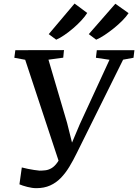

<svg xmlns="http://www.w3.org/2000/svg" viewBox="-20 -1018 756 1052"><path d="M179 13Q156.5 13 129.5 6Q102.5 -1 86.5 -8L99.5 -100.5Q115.5 -96.5 132.8 -92.8Q150 -89 166.5 -86.8Q183 -84.5 196.5 -83Q212.5 -83 229.2 -85Q246 -87 263 -97Q280 -107 296.2 -130.5Q312.5 -154 327.5 -196.5L309.5 -111.5L118 -690.5L58.5 -701.5L64 -743L330.5 -743.5L326.5 -702L245.5 -691L347.5 -345L386.5 -189H354.5L417 -337L580 -690.5L505.5 -701.5L510.5 -743H716.5L711.5 -701.5L654.5 -691L401 -180Q381 -139 359.8 -104Q338.5 -69 313 -42.8Q287.5 -16.5 254.8 -1.8Q222 13 179 13ZM247 -831 388.5 -998.5 458 -947Q446.5 -928.5 426.2 -906.5Q406 -884.5 381.5 -863.5Q357 -842.5 332.5 -825.8Q308 -809 288 -800.5ZM466.5 -831 612 -997.5 684.5 -946Q672 -927 650.8 -905.5Q629.5 -884 603.8 -863.2Q578 -842.5 552.8 -825.8Q527.5 -809 507 -800.5Z"/></svg>

Font: Merriweather 36pt Medium
Style: Italic
Weight: 500
Italic angle: -7.8°
Version: Version 2.101